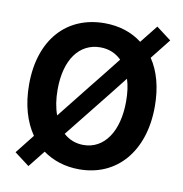

<svg xmlns="http://www.w3.org/2000/svg" viewBox="-89 -868 948 994"><g transform="rotate(10 385.0 -370.5)"><path d="M148 -654C90 -589 56 -494 56 -374C56 -268 82 -181 127 -116L48 -16L126 43L196 -45C249 -7 313 14 387 14C485 14 567 -23 625 -90C683 -157 717 -254 717 -374C717 -474 694 -557 652 -619L736 -725L658 -784L584 -691C531 -732 464 -754 387 -754C289 -754 206 -719 148 -654ZM483 -406 550 -491C561 -457 566 -418 566 -374C566 -216 496 -114 387 -114C346 -114 311 -128 282 -154L416 -322ZM430 -496 362 -411 227 -241C213 -279 206 -323 206 -374C206 -532 277 -627 387 -627C431 -627 469 -611 498 -582Z"/></g></svg>

Font: GenSekiGothic2 TW B
Style: Regular
Weight: 700
Version: Version 2.100;PS 2.1;hotconv 16.6.51;makeotf.lib2.5.65220 DE